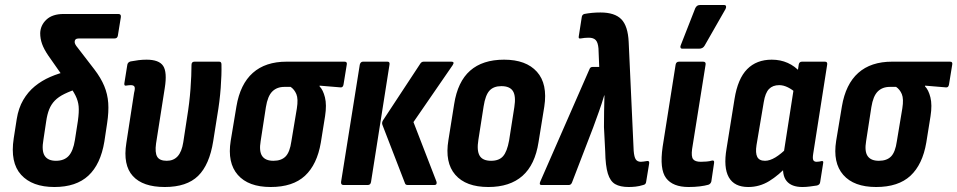

<svg xmlns="http://www.w3.org/2000/svg" viewBox="-20 -741 3834 769"><path d="M198 8Q109 8 64.5 -41Q20 -90 35 -187L47 -264Q54 -308 73 -340.5Q92 -373 119.5 -395.5Q147 -418 181.5 -433Q216 -448 256 -457L300 -389Q263 -377 238.5 -365Q214 -353 199.5 -338Q185 -323 177 -303Q169 -283 165 -255L154 -182Q146 -137 159 -117Q172 -97 204 -97Q237 -97 255 -116.5Q273 -136 280 -180L292 -257Q297 -293 295 -315Q293 -337 282.5 -358Q272 -379 250 -409L173 -519Q156 -544 148.5 -565Q141 -586 141 -608Q142 -640 166 -662.5Q190 -685 235 -685H454Q466 -685 464 -672L452 -598Q450 -587 439 -587H296Q279 -587 279 -573Q279 -564 291 -550L358 -463Q384 -429 397.5 -396.5Q411 -364 413.5 -328.5Q416 -293 409 -247L398 -174Q383 -83 334 -37.5Q285 8 198 8Z M640 8Q552 8 512 -36Q472 -80 486 -168L517 -369Q522 -388 518.5 -394Q515 -400 504 -400Q500 -400 495 -399.5Q490 -399 484 -398Q477 -397 478 -407L490 -482Q492 -492 503 -495Q519 -498 534.5 -500Q550 -502 567 -502Q617 -502 633.5 -477Q650 -452 640 -389L605 -166Q600 -130 609.5 -113.5Q619 -97 648 -97Q675 -97 691.5 -115Q708 -133 714 -171L729 -269Q739 -330 743 -385Q747 -440 747 -481Q747 -494 759 -494H858Q867 -494 867 -483Q868 -443 864 -389Q860 -335 850 -277L834 -176Q819 -81 773.5 -36.5Q728 8 640 8Z M1064 8Q975 8 932.5 -40.5Q890 -89 904 -177L927 -315Q942 -404 992.5 -449Q1043 -494 1128 -494H1360Q1371 -494 1369 -483L1356 -403Q1354 -390 1344 -391L1260 -398V-395Q1274 -381 1281.5 -351Q1289 -321 1282 -276L1265 -170Q1250 -82 1201.5 -37Q1153 8 1064 8ZM1075 -97Q1107 -97 1124 -114.5Q1141 -132 1147 -175L1169 -307Q1175 -345 1167 -364Q1159 -383 1144 -393H1119Q1089 -393 1070.5 -374.5Q1052 -356 1045 -312L1024 -176Q1017 -135 1030 -116Q1043 -97 1075 -97Z M1613 0Q1604 0 1602 -7L1512 -240Q1508 -249 1514 -259L1664 -487Q1669 -494 1677 -494H1788Q1802 -494 1793 -480L1636 -252L1728 -14Q1730 -8 1728 -4Q1726 0 1719 0ZM1356 0Q1345 0 1346 -12L1421 -482Q1424 -494 1434 -494H1532Q1542 -494 1540 -482L1466 -12Q1464 0 1453 0Z M1936 8Q1846 8 1803.5 -41Q1761 -90 1776 -180L1799 -324Q1813 -414 1863 -458Q1913 -502 1999 -502Q2087 -502 2130.5 -453.5Q2174 -405 2160 -314L2137 -172Q2123 -81 2072.5 -36.5Q2022 8 1936 8ZM1947 -97Q1979 -97 1995 -115.5Q2011 -134 2019 -178L2040 -312Q2047 -356 2034.5 -376Q2022 -396 1988 -396Q1957 -396 1940.5 -378Q1924 -360 1917 -315L1896 -181Q1889 -138 1901 -117.5Q1913 -97 1947 -97Z M2498 8Q2464 8 2444 -3.5Q2424 -15 2414.5 -46Q2405 -77 2404 -134L2399 -232Q2399 -263 2399.5 -294Q2400 -325 2401 -359H2400Q2390 -325 2379 -294.5Q2368 -264 2356 -231L2271 -10Q2267 0 2258 0H2149Q2138 0 2144 -14L2341 -464Q2344 -473 2354 -473H2380L2377 -547Q2375 -571 2366 -580.5Q2357 -590 2338 -590Q2322 -590 2306 -587Q2301 -586 2299 -588Q2297 -590 2298 -595L2310 -672Q2311 -682 2320 -685Q2351 -691 2385 -691Q2442 -691 2468.5 -664Q2495 -637 2498 -573L2518 -137Q2520 -112 2526.5 -102.5Q2533 -93 2547 -93Q2552 -93 2558 -94Q2564 -95 2571 -96Q2582 -98 2580 -86L2568 -13Q2567 -2 2556 0Q2540 5 2525.5 6.5Q2511 8 2498 8Z M2738 8Q2675 8 2648 -27.5Q2621 -63 2634 -153L2686 -482Q2688 -494 2700 -494H2796Q2808 -494 2806 -482L2752 -144Q2748 -114 2756 -103.5Q2764 -93 2787 -93Q2798 -93 2810 -94Q2822 -95 2832 -98Q2842 -100 2840 -88L2829 -14Q2826 -4 2817 -1Q2803 3 2782.5 5.5Q2762 8 2738 8ZM2713 -546Q2707 -546 2705.5 -550.5Q2704 -555 2707 -561L2765 -709Q2769 -716 2773.5 -718.5Q2778 -721 2785 -721H2879Q2887 -721 2888 -716Q2889 -711 2886 -705L2802 -558Q2795 -546 2780 -546Z M2977 8Q2921 8 2899 -31Q2877 -70 2890 -146L2922 -345Q2935 -426 2972.5 -464Q3010 -502 3071 -502Q3106 -502 3135 -489Q3164 -476 3185 -452L3170 -367Q3154 -382 3136 -391Q3118 -400 3101 -400Q3075 -400 3060 -384.5Q3045 -369 3039 -332L3010 -160Q3005 -128 3013 -112.5Q3021 -97 3044 -97Q3063 -97 3085.5 -110.5Q3108 -124 3135 -151L3138 -81Q3099 -39 3060.5 -15.5Q3022 8 2977 8ZM3194 8Q3150 8 3130.5 -16Q3111 -40 3118 -88L3121 -106L3118 -122L3163 -411L3173 -441L3179 -482Q3181 -494 3192 -494H3284Q3295 -494 3293 -482L3237 -125Q3234 -106 3237.5 -99.5Q3241 -93 3251 -93Q3257 -93 3262 -94Q3267 -95 3271 -96Q3279 -97 3277 -88L3265 -12Q3264 -1 3252 2Q3238 4 3223.5 6Q3209 8 3194 8Z M3489 8Q3400 8 3357.5 -40.5Q3315 -89 3329 -177L3352 -315Q3367 -404 3417.5 -449Q3468 -494 3553 -494H3785Q3796 -494 3794 -483L3781 -403Q3779 -390 3769 -391L3685 -398V-395Q3699 -381 3706.5 -351Q3714 -321 3707 -276L3690 -170Q3675 -82 3626.5 -37Q3578 8 3489 8ZM3500 -97Q3532 -97 3549 -114.5Q3566 -132 3572 -175L3594 -307Q3600 -345 3592 -364Q3584 -383 3569 -393H3544Q3514 -393 3495.5 -374.5Q3477 -356 3470 -312L3449 -176Q3442 -135 3455 -116Q3468 -97 3500 -97Z"/></svg>

Font: Sofia Sans Condensed ExtraBold
Style: Italic
Weight: 800
Italic angle: -9°
Version: Version 4.100